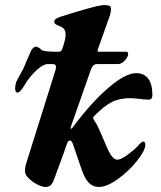

<svg xmlns="http://www.w3.org/2000/svg" viewBox="-20 -727 639 761"><path d="M79 -48Q79 -65 85 -83L199 -446Q202 -455 202 -462Q202 -473 189 -473H169Q152 -473 128.5 -452Q105 -431 86 -404Q83 -399 76 -387.5Q69 -376 62 -368Q55 -360 49 -360Q40 -360 40 -377Q40 -389 44 -401Q48 -411 60 -432Q75 -458 80 -472Q84 -484 92 -500L101 -521Q104 -530 110.5 -536Q117 -542 122 -542Q126 -542 133 -538.5Q140 -535 143 -530Q152 -522 199 -522H212Q223 -522 226 -531L231 -546Q240 -573 240 -590Q240 -603 234.5 -611Q229 -619 215 -624Q205 -628 200 -631.5Q195 -635 195 -640Q195 -647 200.5 -651.5Q206 -656 224 -662Q260 -674 318.5 -690.5Q377 -707 392 -707Q404 -707 412 -704.5Q420 -702 420 -693Q420 -682 417 -671Q414 -660 410 -650L367 -529Q365 -522 372 -522H479Q488 -522 488 -514Q488 -502 475 -487.5Q462 -473 447 -473H365Q356 -473 350.5 -468Q345 -463 341 -453L261 -225Q260 -223 260 -220Q260 -217 262 -217Q265 -217 269 -223Q341 -320 409 -378.5Q477 -437 519 -437Q584 -437 584 -349Q584 -341 580 -336.5Q576 -332 570 -332Q560 -332 550.5 -333Q541 -334 534 -335Q523 -336 513.5 -337Q504 -338 497 -338Q454 -338 424 -323Q394 -308 353 -267Q349 -263 349 -260Q349 -257 354 -249Q362 -238 370.5 -219.5Q379 -201 387 -182Q390 -175 401.5 -148Q413 -121 423.5 -107.5Q434 -94 445 -94Q459 -94 485 -113Q511 -132 525 -147Q541 -166 548 -166Q552 -166 554 -162Q556 -158 556 -153Q556 -131 523.5 -90Q491 -49 447.5 -17.5Q404 14 372 14Q348 14 332 -2.5Q316 -19 304 -54L270 -153Q265 -170 257 -170Q252 -170 249 -165Q246 -160 242 -148Q237 -131 214 -70L195 -18Q188 1 180.5 7.5Q173 14 160 14Q147 14 127.5 4Q108 -6 93.5 -20.5Q79 -35 79 -48Z"/></svg>

Font: EB Garamond ExtraBold
Style: Italic
Weight: 800
Italic angle: -17.2°
Designer: Georg Duffner and Octavio Pardo
Foundry: Georg Duffner
Version: Version 1.000